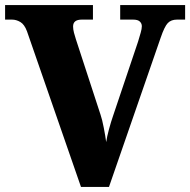

<svg xmlns="http://www.w3.org/2000/svg" viewBox="-20 -734 747 754"><path d="M86 -611Q76 -638 60 -647.5Q44 -657 27 -657H0V-714H345V-657H301Q267 -657 267 -630Q267 -619 270.5 -605.5Q274 -592 278 -580L375 -283Q381 -266 387.5 -232.5Q394 -199 397 -176Q400 -197 408 -226.5Q416 -256 424 -279L522 -570Q528 -590 532.5 -605.5Q537 -621 537 -631Q537 -642 529 -649.5Q521 -657 503 -657H452V-714H707V-657H675Q652 -657 639 -643.5Q626 -630 611 -586L408 0H298Z"/></svg>

Font: Noto Serif Telugu ExtraBold
Style: Regular
Weight: 800
Designer: Jelle Bosma - Monotype Design Team
Foundry: Monotype Imaging Inc.
Version: Version 2.005; ttfautohint (v1.8.4.7-5d5b)